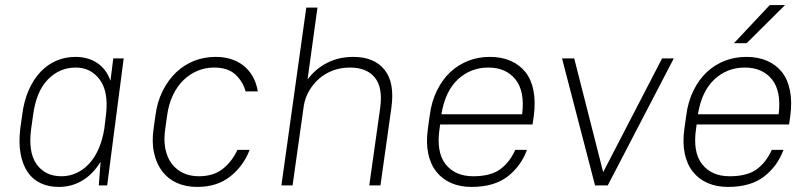

<svg xmlns="http://www.w3.org/2000/svg" viewBox="-20 -730 3190 756"><path d="M212 6Q171 6 139.5 -9Q108 -24 88.5 -53Q69 -82 61 -125Q53 -168 60 -225L67 -275Q74 -332 93 -375Q112 -418 139.5 -447Q167 -476 202 -491Q237 -506 277 -506Q326 -506 362 -482.5Q398 -459 415 -412L426 -500H467L402 0H369L376 -93Q346 -44 304 -19Q262 6 212 6ZM222 -36Q253 -36 280.5 -48.5Q308 -61 330.5 -85Q353 -109 368.5 -144.5Q384 -180 391 -225L398 -284Q407 -371 372 -417.5Q337 -464 278 -464Q214 -464 168 -416.5Q122 -369 110 -275L103 -225Q90 -131 124 -83.5Q158 -36 222 -36Z M757 6Q712 6 677 -9.5Q642 -25 619 -55Q596 -85 586.5 -128Q577 -171 585 -225L592 -275Q599 -329 620.5 -372Q642 -415 673.5 -445Q705 -475 744.5 -490.5Q784 -506 829 -506Q867 -506 896.5 -495Q926 -484 946.5 -465Q967 -446 979 -421.5Q991 -397 995 -370H947Q937 -408 907.5 -436Q878 -464 823 -464Q789 -464 758.5 -451.5Q728 -439 703 -415Q678 -391 661 -355.5Q644 -320 638 -275L631 -225Q624 -180 631 -144.5Q638 -109 656.5 -85Q675 -61 702 -48.5Q729 -36 763 -36Q820 -36 856.5 -64.5Q893 -93 915 -140H963Q939 -77 887 -35.5Q835 6 757 6Z M1186 -700H1230L1191 -417Q1222 -459 1268 -482.5Q1314 -506 1371 -506Q1453 -506 1494 -455.5Q1535 -405 1521 -305L1478 0H1434L1477 -305Q1488 -385 1456 -424.5Q1424 -464 1358 -464Q1323 -464 1292.5 -453Q1262 -442 1238 -421.5Q1214 -401 1197.5 -373Q1181 -345 1176 -312L1132 0H1088Z M1837 6Q1791 6 1756 -9.5Q1721 -25 1698 -54Q1675 -83 1666 -126Q1657 -169 1665 -225L1672 -275Q1679 -330 1700.5 -373.5Q1722 -417 1753 -446Q1784 -475 1823.5 -490.5Q1863 -506 1909 -506Q1955 -506 1990.5 -490.5Q2026 -475 2049 -446Q2072 -417 2080.5 -373.5Q2089 -330 2082 -275L2077 -240H1713L1711 -225Q1697 -131 1734.5 -83.5Q1772 -36 1843 -36Q1912 -36 1949.5 -63.5Q1987 -91 2009 -140H2055Q2031 -75 1978 -34.5Q1925 6 1837 6ZM1903 -464Q1833 -464 1783 -417.5Q1733 -371 1718 -280H2036Q2047 -371 2009.5 -417.5Q1972 -464 1903 -464Z M2193 -500H2241L2355 -52L2587 -500H2633L2373 0H2323Z M2847 6Q2801 6 2766 -9.5Q2731 -25 2708 -54Q2685 -83 2676 -126Q2667 -169 2675 -225L2682 -275Q2689 -330 2710.5 -373.5Q2732 -417 2763 -446Q2794 -475 2833.5 -490.5Q2873 -506 2919 -506Q2965 -506 3000.5 -490.5Q3036 -475 3059 -446Q3082 -417 3090.5 -373.5Q3099 -330 3092 -275L3087 -240H2723L2721 -225Q2707 -131 2744.5 -83.5Q2782 -36 2853 -36Q2922 -36 2959.5 -63.5Q2997 -91 3019 -140H3065Q3041 -75 2988 -34.5Q2935 6 2847 6ZM2913 -464Q2843 -464 2793 -417.5Q2743 -371 2728 -280H3046Q3057 -371 3019.5 -417.5Q2982 -464 2913 -464ZM3011 -710H3071L2920 -560H2870Z"/></svg>

Font: Retni Sans Light
Style: Italic
Weight: 300
Italic angle: -8°
Designer: Vitaly Kuzmin
Foundry: ParaType Ltd.
Version: Version 1.00;June 10, 2019;FontCreator 11.5.0.2425 64-bit; t